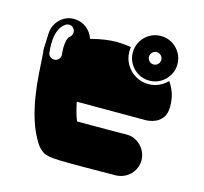

<svg xmlns="http://www.w3.org/2000/svg" viewBox="-123 -838 1247 1173"><g transform="rotate(15 500.0 -251.0)"><path d="M800 -178Q800 -178 763 -178Q726 -178 659.5 -178Q593 -178 504 -178Q471 -178 437.5 -178Q404 -178 382 -178Q360 -178 360 -178Q366 -148 374 -118.5Q382 -89 393 -62Q430 -62 481 -62Q532 -62 590 -62Q648 -62 704 -63Q740 -64 769.5 -46.5Q799 -29 816.5 0.5Q834 30 835 65Q835 100 818 129.5Q801 159 771.5 176.5Q742 194 707 195Q574 196 490 196.5Q406 197 357.5 195.5Q309 194 284.5 189.5Q260 185 247.5 177Q235 169 222 156Q217 151 212 145Q207 139 203 133Q164 71 142 1Q120 -69 108.5 -141.5Q97 -214 92.5 -284.5Q88 -355 84 -418Q82 -424 82 -431Q82 -438 82 -445L86 -539Q88 -574 106.5 -602.5Q125 -631 154.5 -647.5Q184 -664 220 -662Q263 -660 295 -634Q327 -608 339 -570Q339 -570 364 -576Q389 -582 427 -588Q465 -594 504 -594Q522 -594 543 -592Q564 -590 578.5 -588Q593 -586 593 -586Q592 -579 591.5 -572Q591 -565 591 -558Q591 -513 613 -476Q635 -439 672 -417Q709 -395 754 -395Q789 -395 819.5 -408.5Q850 -422 873 -446Q894 -417 906.5 -380.5Q919 -344 919 -297Q919 -252 901 -227.5Q883 -203 859.5 -192.5Q836 -182 818 -180Q800 -178 800 -178ZM216 -550Q229 -560 231.5 -576Q234 -592 224 -605Q215 -618 199 -620Q183 -622 170 -613Q145 -595 133.5 -566.5Q122 -538 119.5 -508.5Q117 -479 118.5 -456Q120 -433 121 -424Q123 -408 136 -398.5Q149 -389 165 -391Q181 -393 190.5 -406Q200 -419 198 -435Q195 -454 195.5 -478Q196 -502 201 -522Q206 -542 216 -550ZM754 -699Q793 -699 825 -680Q857 -661 876 -629Q895 -597 895 -558Q895 -519 876 -487Q857 -455 825 -436Q793 -417 754 -417Q715 -417 683 -436Q651 -455 632 -487Q613 -519 613 -558Q613 -597 632 -629Q651 -661 683 -680Q715 -699 754 -699ZM754 -519Q770 -519 781.5 -530.5Q793 -542 793 -558Q793 -574 781.5 -585.5Q770 -597 754 -597Q738 -597 726.5 -585.5Q715 -574 715 -558Q715 -542 726.5 -530.5Q738 -519 754 -519Z"/></g></svg>

Font: Nikukyu
Style: Regular
Weight: 400
Version: Version 1.00